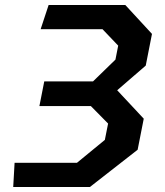

<svg xmlns="http://www.w3.org/2000/svg" viewBox="-20 -750 660 770"><path d="M33 0H340.5L532 -149.5L556.5 -274L450 -388L564.5 -487L589.5 -614L482.5 -730H175L143 -633H391L454 -567L443 -511L353 -423.5H157.5L138 -324.5H344.5L413.5 -254.5L400.5 -189L288.5 -97H38.5Z"/></svg>

Font: Monaspace Krypton SemiBold
Style: Italic
Weight: 600
Italic angle: -11°
Designer: Riley Cran & the Lettermatic Team
Foundry: Lettermatic
Version: Version 1.101 (Monaspace Krypton)